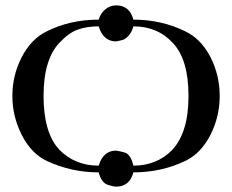

<svg xmlns="http://www.w3.org/2000/svg" viewBox="-20 -671 863 714"><path d="M476 -55Q563 -55 620 -113Q681 -178 681 -314Q681 -451 622 -512Q566 -573 476 -573Q470 -551 458.5 -538.5Q447 -526 437.5 -523Q428 -520 412 -517Q364 -517 347 -573Q303 -573 269.5 -561Q236 -549 203 -514Q142 -452 142 -314Q142 -178 200 -115Q258 -55 347 -55Q364 -111 412 -111Q425 -109 443 -104Q466 -98 476 -55ZM476 -30Q462 23 412 23Q401 23 380 16Q357 8 347 -30Q245 -30 153 -73Q95 -101 60 -171Q26 -239 26 -314Q26 -390 60 -457Q95 -525 151 -553Q239 -598 347 -598Q354 -622 372 -636.5Q390 -651 412 -651Q462 -651 476 -598Q581 -598 670 -554Q728 -526 763 -458Q797 -391 797 -314Q797 -238 763 -170Q728 -102 672 -74Q582 -30 476 -30Z"/></svg>

Font: Pochaevsk Unicode
Style: Normal
Weight: 400
Version: Version 1.1